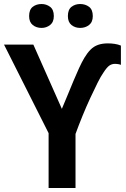

<svg xmlns="http://www.w3.org/2000/svg" viewBox="-20 -936 626 956"><path d="M288 -394Q303 -429 317.5 -464.5Q332 -500 346 -533.5Q360 -567 373.5 -596.5Q387 -626 400 -648Q415 -673 431 -689Q447 -705 468 -712.5Q489 -720 517 -720Q534 -720 551 -717.5Q568 -715 582 -709V-613Q578 -615 569.5 -616.5Q561 -618 552 -618Q537 -618 524.5 -609.5Q512 -601 494 -573Q482 -556 465.5 -523Q449 -490 429.5 -448Q410 -406 391 -359.5Q372 -313 356 -269V0H222V-273L0 -714H146ZM125 -856Q125 -888 143 -902Q161 -916 187 -916Q211 -916 229.5 -902Q248 -888 248 -856Q248 -826 229.5 -811.5Q211 -797 187 -797Q161 -797 143 -811.5Q125 -826 125 -856ZM318 -856Q318 -888 336 -902Q354 -916 379 -916Q405 -916 423.5 -902Q442 -888 442 -856Q442 -826 423.5 -811.5Q405 -797 379 -797Q354 -797 336 -811.5Q318 -826 318 -856Z"/></svg>

Font: Noto Sans Display SemiBold
Style: Regular
Weight: 600
Designer: Monotype Design Team
Foundry: Monotype Imaging Inc.
Version: Version 2.003